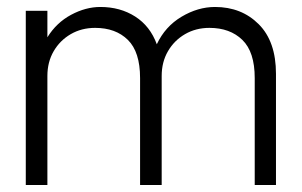

<svg xmlns="http://www.w3.org/2000/svg" viewBox="-20 -531 866 551"><path d="M382 -307Q382 -382 347 -416.5Q312 -451 253 -451Q214 -451 183 -433Q152 -415 134 -384Q116 -353 116 -313V0H54V-500H116V-424Q142 -466 184 -488.5Q226 -511 268 -511Q325 -511 368 -483.5Q411 -456 430 -404Q454 -455 501 -483Q548 -511 597 -511Q673 -511 722.5 -461.5Q772 -412 772 -319V0H711V-307Q711 -382 675.5 -416.5Q640 -451 581 -451Q542 -451 511 -433Q480 -415 462 -384Q444 -353 444 -313V0H382Z"/></svg>

Font: Overused Grotesk Book
Style: Regular
Weight: 350
Version: Version 0.003